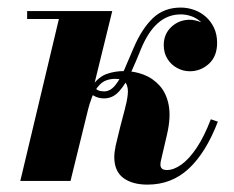

<svg xmlns="http://www.w3.org/2000/svg" viewBox="-20 -490 634 520"><path d="M35 0 139.5 -438.5H53.5V-460H284L171 0ZM379.5 10Q338 10 313.8 -8.2Q289.5 -26.5 289.5 -65Q289.5 -72 290.8 -81Q292 -90 293.5 -96.5L306 -148Q311.5 -170.5 317.8 -193Q324 -215.5 326 -234.2Q328 -253 321 -264.8Q314 -276.5 293 -276.5Q266.5 -276.5 251.8 -262.2Q237 -248 229.5 -228Q222 -208 217.5 -190H203Q214 -236 230.8 -259Q247.5 -282 269.2 -289.8Q291 -297.5 316 -297.5Q344 -297.5 369.2 -287.8Q394.5 -278 412.8 -257.5Q431 -237 437 -204.8Q443 -172.5 432.5 -126.5L415.5 -53.5Q414.5 -49 414.5 -44Q414.5 -29.5 432 -29.5Q450.5 -29.5 471.2 -44.2Q492 -59 512.5 -89.5Q533 -120 551 -167L570 -160.5Q538 -77 491.5 -33.5Q445 10 379.5 10ZM262 -223.5Q251.5 -223.5 242.5 -226.8Q233.5 -230 227.5 -235.5L235 -254.5Q240 -248 246.2 -245.2Q252.5 -242.5 262 -242.5Q278.5 -242.5 292 -259Q305.5 -275.5 317.2 -302.5Q329 -329.5 342 -360.5Q364 -412 394 -440.8Q424 -469.5 469.5 -469.5Q488 -469.5 505.8 -463.2Q523.5 -457 537.5 -444.5Q551.5 -432 559.8 -414.2Q568 -396.5 568 -374Q568 -337.5 545.8 -317.2Q523.5 -297 494 -297Q476 -297 459.8 -305.8Q443.5 -314.5 433.5 -330.5Q423.5 -346.5 423.5 -368Q423.5 -398 444.2 -417.2Q465 -436.5 494 -436.5Q508 -436.5 525.2 -429.5Q542.5 -422.5 554.8 -408.5Q567 -394.5 567 -374H548Q548 -392.5 541.2 -406.8Q534.5 -421 523.5 -431Q512.5 -441 498.5 -446Q484.5 -451 469.5 -451Q434.5 -451 407.8 -427.5Q381 -404 361.5 -356.5Q348 -322.5 334 -292.2Q320 -262 302.8 -242.8Q285.5 -223.5 262 -223.5Z"/></svg>

Font: Bodoni Moda 11pt
Style: Bold Italic
Weight: 700
Italic angle: -13°
Designer: Owen Earl
Foundry: indestructible type
Version: Version 2.004